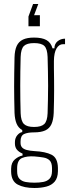

<svg xmlns="http://www.w3.org/2000/svg" viewBox="-20 -793 352 958"><path d="M151.5 145Q100.5 145 68.5 128Q36.5 111 35.5 64Q35.5 60 35.5 56.2Q35.5 52.5 35.5 48.5Q36 17.5 54.5 2Q73 -13.5 92.5 -17V-26.5Q73.5 -35 64.2 -46.5Q55 -58 54.5 -75Q54.5 -78 54.5 -80.2Q54.5 -82.5 54.5 -85Q55 -105 66.5 -118.5Q78 -132 91 -134V-144Q72 -154.5 63 -175.5Q54 -196.5 52.5 -229.5Q51.5 -269.5 51 -300.8Q50.5 -332 50.5 -361.8Q50.5 -391.5 51 -426Q51.5 -460.5 52.5 -507Q53.5 -542.5 63.5 -564Q73.5 -585.5 94.5 -595.5Q115.5 -605.5 150 -605.5Q190 -605.5 212 -593Q234 -580.5 242 -552H251.5Q251.5 -574 267.2 -587Q283 -600 304.5 -600V-572.5H294.5Q274.5 -572.5 262 -551.2Q249.5 -530 249 -489V-453.5Q249.5 -421 249.8 -394Q250 -367 250 -342.2Q250 -317.5 249.5 -290.2Q249 -263 248 -229.5Q246.5 -195 236.8 -173.5Q227 -152 205.8 -142.2Q184.5 -132.5 150 -132.5Q118 -132.5 100.2 -124.2Q82.5 -116 82.5 -87.5V-80Q82.5 -66 90 -57.5Q97.5 -49 113 -44.8Q128.5 -40.5 152.5 -39Q206.5 -36.5 237.2 -21Q268 -5.5 269 44.5Q269 48.5 269 52.5Q269 56.5 269 61.5Q268.5 94.5 253.2 112.8Q238 131 211.5 138Q185 145 151.5 145ZM152 118.5Q176 118.5 195.8 114.8Q215.5 111 227.2 98.8Q239 86.5 239.5 61.5Q239.5 57 239.5 52.8Q239.5 48.5 239.5 44.5Q239 18.5 227.5 7.2Q216 -4 196.2 -7.2Q176.5 -10.5 152 -12.5Q115 -15 90.5 -4.8Q66 5.5 65.5 45Q65.5 49 65.5 53Q65.5 57 65.5 61.5Q65.5 87 77.2 99.2Q89 111.5 108.2 115Q127.5 118.5 152 118.5ZM150 -159.5Q185.5 -159.5 200.8 -174Q216 -188.5 217.5 -228Q218.5 -260.5 219.2 -295Q220 -329.5 220 -365.2Q220 -401 219.2 -437.2Q218.5 -473.5 217.5 -509Q216 -549.5 201.2 -563.8Q186.5 -578 150 -578Q114.5 -578 99.5 -563.8Q84.5 -549.5 83 -509Q82 -473.5 81.5 -437.2Q81 -401 81 -365.2Q81 -329.5 81.5 -295Q82 -260.5 83 -228Q84.5 -188.5 99.8 -174Q115 -159.5 150 -159.5ZM171 -773 150 -717H179V-662H122V-710.5L145 -773Z"/></svg>

Font: Big Shoulders Display Thin ExtraLight
Style: Regular
Weight: 250
Version: Version 2.002